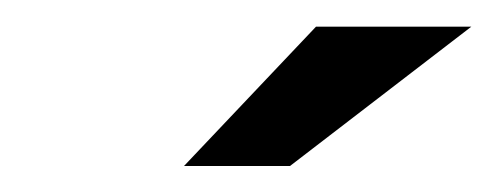

<svg xmlns="http://www.w3.org/2000/svg" viewBox="-20 -729 374 144"><path d="M118 -604.5H197.5L333.5 -709H217Z"/></svg>

Font: Anybody UltraCondensed Thin
Style: Bold Italic
Weight: 700
Italic angle: -10°
Version: Version 1.111